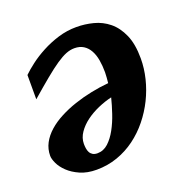

<svg xmlns="http://www.w3.org/2000/svg" viewBox="-99 -592 677 697"><g transform="rotate(-20 240.0 -244.0)"><path d="M298.8 -216.8Q272.9 -210.9 246.1 -199.2Q219.2 -187.5 197.5 -171.4Q175.8 -155.3 161.9 -135Q147.9 -114.7 147.9 -91.8Q147.9 -83 149.2 -74.5Q150.4 -65.9 154.1 -58.8Q157.7 -51.8 164.8 -47.4Q171.9 -43 183.1 -43Q206.5 -43 224.9 -59.8Q243.2 -76.7 257.3 -102.5Q271.5 -128.4 281.7 -158.9Q292 -189.5 298.8 -216.8ZM448.2 -313Q448.2 -274.9 438.7 -236.1Q429.2 -197.3 411.4 -161.1Q393.6 -125 368.2 -93.5Q342.8 -62 310.8 -38.3Q278.8 -14.6 240.7 -1.2Q202.6 12.2 160.2 12.2Q123.5 12.2 96.7 0.2Q69.8 -11.7 52.2 -28.6Q34.7 -45.4 26.4 -63.2Q18.1 -81.1 18.1 -92.8Q18.1 -119.1 30 -141.6Q42 -164.1 63 -182.6Q84 -201.2 112.1 -215.8Q140.1 -230.5 172.1 -241.2Q204.1 -252 238.5 -259Q272.9 -266.1 306.2 -269Q307.1 -277.8 308.1 -289.8Q309.1 -301.8 309.1 -310.1Q309.1 -335.9 305.2 -357.9Q301.3 -379.9 292.2 -396Q283.2 -412.1 268.8 -421.1Q254.4 -430.2 233.9 -430.2Q217.8 -430.2 201.2 -423.6Q184.6 -417 162.6 -402.1Q140.6 -387.2 111.3 -363Q82 -338.9 41 -303.2V-397Q55.7 -411.6 79.1 -429.4Q102.5 -447.3 132.3 -463.1Q162.1 -479 196.3 -489.5Q230.5 -500 267.1 -500Q299.8 -500 332 -491.7Q364.3 -483.4 390.1 -462.4Q416 -441.4 432.1 -405Q448.2 -368.7 448.2 -313Z"/></g></svg>

Font: Charis SIL
Style: Bold Italic
Weight: 700
Italic angle: -11°
Foundry: SIL International
Version: Version 4.112